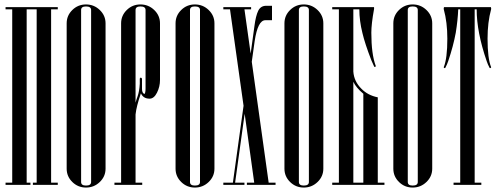

<svg xmlns="http://www.w3.org/2000/svg" viewBox="-20 -832 2247 864"><path d="M117 0H5V-10H35V-790H5V-800H240V-790H210V-10H240V0H128V-10H145V-790H100V-10H117Z M455 -727V-73Q455 -38 429 -13Q403 12 367 12Q331 12 305.5 -13Q280 -38 280 -73V-727Q280 -762 305.5 -787Q331 -812 367 -812Q403 -812 429 -787Q455 -762 455 -727ZM345 -787V-13Q345 3 367 3Q390 3 390 -13V-787Q390 -803 367 -803Q345 -803 345 -787Z M620 0H495V-10H525V-727Q525 -762 550.5 -787Q576 -812 612 -812Q648 -812 674 -787Q700 -762 700 -727V-472Q700 -442 686.5 -415Q673 -388 653 -388Q625 -388 614 -412Q594 -354 590 -317V-10H620ZM619 -432Q619 -413 630 -409Q635 -413 635 -435V-787Q635 -803 612 -803Q590 -803 590 -787V-370Q593 -382 599 -398Q607 -420 609 -455V-476Q609 -484 615 -482Q619 -481 619 -476Z M945 -727V-73Q945 -38 919 -13Q893 12 857 12Q821 12 795.5 -13Q770 -38 770 -73V-727Q770 -762 795.5 -787Q821 -812 857 -812Q893 -812 919 -787Q945 -762 945 -727ZM835 -787V-13Q835 3 857 3Q880 3 880 -13V-787Q880 -803 857 -803Q835 -803 835 -787Z M1080 0H985V-10H1028L1076 -356L1015 -790H985V-800H1110V-790H1080L1108 -591L1125 -715Q1131 -761 1142 -783.5Q1153 -806 1178 -806H1204V-741H1174Q1140 -741 1126 -647L1113 -554L1189 -10H1220V0H1091V-10H1124L1081 -320L1038 -10H1080Z M1435 -727V-73Q1435 -38 1409 -13Q1383 12 1347 12Q1311 12 1285.5 -13Q1260 -38 1260 -73V-727Q1260 -762 1285.5 -787Q1311 -812 1347 -812Q1383 -812 1409 -787Q1435 -762 1435 -727ZM1325 -787V-13Q1325 3 1347 3Q1370 3 1370 -13V-787Q1370 -803 1347 -803Q1325 -803 1325 -787Z M1475 0V-10H1505V-790H1475V-800H1663Q1664 -796 1663 -790Q1651 -724 1651 -685Q1651 -588 1671 -535Q1672 -532 1667 -531Q1665 -530 1664 -532Q1664 -533 1658.5 -544Q1653 -555 1651 -561Q1622 -636 1611 -683Q1597 -739 1597 -790H1570V-510Q1573 -466 1606 -433Q1635 -403 1680 -394V-10H1710V0ZM1570 -464V-10H1615V-410Q1582 -438 1570 -464Z M1925 -727V-73Q1925 -38 1899 -13Q1873 12 1837 12Q1801 12 1775.5 -13Q1750 -38 1750 -73V-727Q1750 -762 1775.5 -787Q1801 -812 1837 -812Q1873 -812 1899 -787Q1925 -762 1925 -727ZM1815 -787V-13Q1815 3 1837 3Q1860 3 1860 -13V-787Q1860 -803 1837 -803Q1815 -803 1815 -787Z M2190 -530Q2191 -528 2187.5 -526Q2184 -524 2183 -527Q2175 -542 2170 -557Q2125 -688 2125 -790H2116V-10H2146V0H2021V-10H2051V-790H2042Q2040 -741 2031 -685Q2020 -625 1997 -557Q1992 -542 1984 -527Q1983 -524 1979.5 -526Q1976 -528 1977 -530Q1993 -569 1993 -658Q1993 -732 1977 -790Q1976 -794 1978 -800H2189Q2191 -794 2190 -790Q2174 -732 2174 -658Q2174 -569 2190 -530Z"/></svg>

Font: Cathisma Unicode
Style: Normal
Weight: 400
Version: Version 1.0